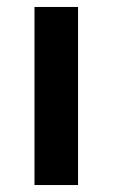

<svg xmlns="http://www.w3.org/2000/svg" viewBox="-20 -531 323 551"><path d="M79 0V-511H204V0Z"/></svg>

Font: Undotted
Style: Bold
Weight: 700
Designer: Delve Withrington, Dave Bailey, Thomas Jockin
Foundry: Delve Fonts LLC
Version: Version 4.000